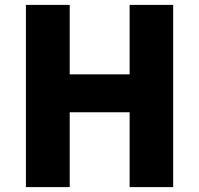

<svg xmlns="http://www.w3.org/2000/svg" viewBox="-20 -765 814 785"><path d="M86 0H265V-306H510V0H688V-745H510V-461H265V-745H86Z"/></svg>

Font: Source Han Sans HK Heavy
Style: Regular
Weight: 900
Designer: Ryoko NISHIZUKA 西塚涼子 (kana, bopomofo & ideographs); Paul D. Hunt (Latin, Greek & Cyrillic); Sandoll Communications 산돌커뮤니
Foundry: Adobe
Version: Version 2.000;hotconv 1.0.107;makeotfexe 2.5.65593